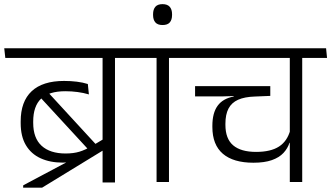

<svg xmlns="http://www.w3.org/2000/svg" viewBox="-37 -858 1562 905"><path d="M505 -497H446.5V2H505ZM-12 -585H622L617.5 -630.5H-17ZM505 -604H446.5V-445H505ZM140.5 -412.5 386.5 -145.5 421.5 -170.5 181.5 -431.5ZM272 -134.5Q199 -134.5 159.2 -170.8Q119.5 -207 119.5 -279V-285Q119.5 -357.5 156.5 -392.8Q193.5 -428 271 -428Q301 -428 328.8 -424.2Q356.5 -420.5 382 -413L377 -462Q353.5 -469.5 325 -473Q296.5 -476.5 265 -476.5Q164 -476.5 112.2 -428Q60.5 -379.5 60.5 -286V-277.5Q60.5 -215 85 -173.8Q109.5 -132.5 154.2 -112Q199 -91.5 258.5 -91.5Q282 -91.5 299.5 -95.8Q317 -100 331 -108.5L321.5 -117L72.5 15.5L72 26.5H161.5L451 -150.5V-202.5L398 -171Q365.5 -151.5 337.5 -143Q309.5 -134.5 272 -134.5Z M759.5 0V-600.5H701V0ZM876.5 -585 871.5 -630.5H583L588.5 -585ZM729 -740Q753 -740 763.5 -752.5Q774 -765 774 -787.5V-791Q774 -813.5 763 -826Q752 -838.5 729 -838.5Q706 -838.5 695.2 -826Q684.5 -813.5 684.5 -791V-787Q684.5 -765 695.2 -752.5Q706 -740 729 -740Z M1387.5 -600.5H1329V0H1387.5ZM1272 -585H1504.5L1500 -630.5H1267.5ZM843.5 -585H1454L1449.5 -630.5H839ZM1237 -452H882.5V-403.5H1007.5L1089 -406H1237ZM1157.5 -91Q1209.5 -91 1244.2 -103.2Q1279 -115.5 1299 -137Q1319 -158.5 1327.5 -185H1333L1331 -244Q1317 -192.5 1278 -167.2Q1239 -142 1170 -142Q1098.5 -142 1062 -173Q1025.5 -204 1025.5 -269.5V-274.5Q1025.5 -318.5 1040 -346.2Q1054.5 -374 1085.2 -387.8Q1116 -401.5 1164.5 -403L1237 -406V-420H1064.5V-403Q1013.5 -393.5 988.8 -359.5Q964 -325.5 964 -265V-259.5Q964 -175.5 1013.5 -133.2Q1063 -91 1157.5 -91Z"/></svg>

Font: Anek Devanagari Light
Style: Regular
Weight: 300
Designer: Kailash Malviya (Devanagari) & Yesha Goshar (Latin)
Foundry: Ek Type
Version: Version 1.003